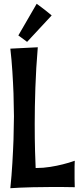

<svg xmlns="http://www.w3.org/2000/svg" viewBox="-20 -951 423 1007"><path d="M372.1 30.8Q336.9 29.8 305.7 29.8Q274.4 29.8 247.1 29.8Q191.4 29.8 151.6 31Q111.8 32.2 85.4 33.2Q55.2 34.7 34.2 36.1Q37.6 3.4 40.3 -30.3Q43 -64 44.9 -96.7Q46.9 -129.4 48.3 -160.2Q49.8 -190.9 50.8 -218.3Q52.7 -281.7 53.2 -340.8Q52.7 -399.4 50.8 -460.9Q49.8 -487.3 48.3 -516.4Q46.9 -545.4 44.9 -575.7Q43 -606 40.3 -636.5Q37.6 -667 34.2 -695.8L178.2 -703.1Q168.9 -592.8 165.5 -490.5Q162.1 -388.2 162.1 -301.8Q162.1 -218.8 163.8 -159.7Q165.5 -100.6 167 -69.8H168.9Q207 -69.8 243.4 -75.7Q279.8 -81.5 308.6 -88.9Q342.3 -97.2 372.1 -107.9Q371.6 -102.5 371.6 -94.2Q371.1 -87.4 371.1 -76.4Q371.1 -65.4 371.1 -49.8Q371.1 -34.2 371.1 -14.4Q371.1 5.4 372.1 30.8ZM172.4 -931.2Q184.6 -922.4 198.5 -911.9Q212.4 -901.4 224.1 -892.1Q237.8 -881.3 251 -870.1L122.1 -731.4L76.2 -765.1Z"/></svg>

Font: Rum Raisin
Style: Regular
Weight: 400
Designer: Astigmatic (AOETI)
Foundry: Astigmatic (AOETI)
Version: Version 1.000